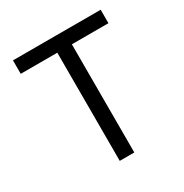

<svg xmlns="http://www.w3.org/2000/svg" viewBox="-161 -820 909 948"><g transform="rotate(-30 293.0 -346.5)"><path d="M251.5 0V-616.7H43V-693.4H543V-616.7H334.5V0Z"/></g></svg>

Font: Cascadia Mono SemiLight
Style: Regular
Weight: 350
Monospace: yes
Designer: Aaron Bell
Foundry: Saja Typeworks
Version: Version 2404.023; ttfautohint (v1.8.4)